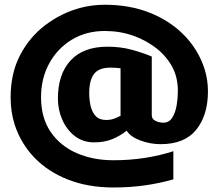

<svg xmlns="http://www.w3.org/2000/svg" viewBox="-20 -790 944 829"><path d="M469.7 19.5Q361.3 19.5 274.7 -14.2Q188 -47.9 128.9 -109.1Q69.8 -170.4 43 -252.9Q25.9 -307.1 25.9 -369.6Q25.9 -473.6 66.7 -551.8Q107.4 -629.9 175.3 -681.4Q243.2 -732.9 324.2 -755.4Q377 -769.5 432.1 -769.5Q540.5 -769.5 627.7 -734.6Q714.8 -699.7 775.1 -637.9Q835.4 -576.2 862.3 -495.1Q877.9 -446.8 877.9 -396Q877.9 -293 827.6 -230.2Q777.3 -167.5 673.3 -167.5Q629.4 -167.5 586.9 -183.1Q544.4 -198.7 526.9 -225.6Q498.5 -203.1 464.6 -189.2Q430.7 -175.3 386.2 -175.3Q338.4 -175.3 303.2 -202.4Q268.1 -229.5 249 -272.9Q230 -316.4 230 -364.3Q230 -469.7 284.9 -529.1Q339.8 -588.4 444.3 -588.4Q499.5 -588.4 547.1 -575.7Q594.7 -563 635.3 -545.9V-292.5Q635.3 -275.9 651.4 -268.1Q667.5 -260.3 685.1 -260.3Q710.4 -260.3 724.1 -282.5Q737.8 -304.7 742.9 -336.4Q748 -368.2 748 -396.5Q748 -460.4 720.2 -507.6Q692.4 -554.7 648.4 -586.7Q604.5 -618.7 555.7 -635.7Q498 -656.2 432.6 -656.2Q351.6 -656.2 289.3 -618.2Q227.1 -580.1 192.1 -515.4Q157.2 -450.7 157.2 -370.1Q157.2 -281.2 198.7 -220.5Q240.2 -159.7 311 -128.9Q381.8 -98.1 470.2 -98.1Q541.5 -98.1 607.7 -108.6Q673.8 -119.1 728.5 -137.2V-15.6Q670.9 1 606 10.3Q541 19.5 469.7 19.5ZM438 -272Q456.5 -272 471.2 -277.1Q485.8 -282.2 500.5 -290V-495.1Q481 -498 457 -498Q406.2 -498 385.7 -470.2Q365.2 -442.4 365.2 -388.7Q365.2 -359.4 371.3 -332.5Q377.4 -305.7 393.3 -288.8Q409.2 -272 438 -272Z"/></svg>

Font: Holtwood One SC
Style: Regular
Weight: 400
Designer: Vernon Adams
Foundry: Vernon Adams
Version: Version 1.100; ttfautohint (v1.8.4.7-5d5b)